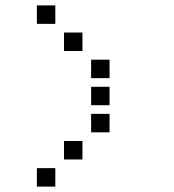

<svg xmlns="http://www.w3.org/2000/svg" viewBox="-20 -704 640 708"><path d="M117 -684Q116 -684 116 -684Q116 -684 116 -683V-617Q116 -616 116 -616Q116 -616 117 -616H183Q184 -616 184 -616Q184 -616 184 -617V-683Q184 -684 184 -684Q184 -684 183 -684ZM217 -584Q216 -584 216 -584Q216 -584 216 -583V-517Q216 -516 216 -516Q216 -516 217 -516H283Q284 -516 284 -516Q284 -516 284 -517V-583Q284 -584 284 -584Q284 -584 283 -584ZM317 -484Q316 -484 316 -484Q316 -484 316 -483V-417Q316 -416 316 -416Q316 -416 317 -416H383Q384 -416 384 -416Q384 -416 384 -417V-483Q384 -484 384 -484Q384 -484 383 -484ZM317 -384Q316 -384 316 -384Q316 -384 316 -383V-317Q316 -316 316 -316Q316 -316 317 -316H383Q384 -316 384 -316Q384 -316 384 -317V-383Q384 -384 384 -384Q384 -384 383 -384ZM317 -284Q316 -284 316 -284Q316 -284 316 -283V-217Q316 -216 316 -216Q316 -216 317 -216H383Q384 -216 384 -216Q384 -216 384 -217V-283Q384 -284 384 -284Q384 -284 383 -284ZM217 -184Q216 -184 216 -184Q216 -184 216 -183V-117Q216 -116 216 -116Q216 -116 217 -116H283Q284 -116 284 -116Q284 -116 284 -117V-183Q284 -184 284 -184Q284 -184 283 -184ZM117 -84Q116 -84 116 -84Q116 -84 116 -83V-17Q116 -16 116 -16Q116 -16 117 -16H183Q184 -16 184 -16Q184 -16 184 -17V-83Q184 -84 184 -84Q184 -84 183 -84Z"/></svg>

Font: Doto Black SemiBold
Style: Regular
Weight: 600
Monospace: yes
Version: Version 1.000